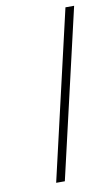

<svg xmlns="http://www.w3.org/2000/svg" viewBox="-82 -743 448 785"><g transform="rotate(-10 142.0 -350.0)"><path d="M86 0 248 -700H284L122 0Z"/></g></svg>

Font: Titillium Web ExtraLight
Style: Italic
Weight: 275
Italic angle: -13°
Version: Version 1.002;PS 57.000;hotconv 1.0.70;makeotf.lib2.5.55311